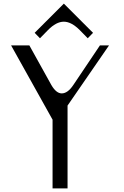

<svg xmlns="http://www.w3.org/2000/svg" viewBox="-20 -1043 686 1063"><path d="M333.5 -1022.9 495.1 -861.3 465.8 -831.1 421.9 -876Q375 -922.9 333.5 -922.9Q291 -922.9 245.1 -876L201.2 -831.1L171.9 -861.3ZM354 -458.5V0H271V-380.4L41.5 -791.5H142.6L264.6 -571.8Q291.5 -525.9 321.8 -525.9Q355 -525.9 386.2 -572.8L533.2 -791.5H583.5Z"/></svg>

Font: Gputeks
Style: Regular
Weight: 500
Version: Version 0.9